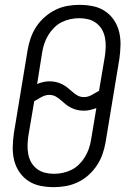

<svg xmlns="http://www.w3.org/2000/svg" viewBox="-20 -763 540 791"><path d="M202 8Q202 8 202 8Q202 8 202 8Q173 8 146 2.5Q119 -3 97 -17.5Q75 -32 60 -54Q45 -76 38.5 -102Q32 -128 32.5 -156Q33 -184 37 -213L94 -558Q98 -582 106.5 -606.5Q115 -631 129.5 -653Q144 -675 164.5 -693Q185 -711 208.5 -722.5Q232 -734 257 -738.5Q282 -743 307 -743Q336 -743 363 -737.5Q390 -732 412 -717.5Q434 -703 449 -681Q464 -659 470.5 -633Q477 -607 476.5 -579Q476 -551 472 -522L415 -177Q411 -153 402.5 -128.5Q394 -104 379.5 -82Q365 -60 345 -42Q325 -24 301 -12.5Q277 -1 252 3.5Q227 8 202 8ZM326 -363Q342 -363 357.5 -371.5Q373 -380 388 -389L412 -531Q415 -551 415.5 -570Q416 -589 412.5 -607.5Q409 -626 400 -641.5Q391 -657 376.5 -668Q362 -679 344 -683.5Q326 -688 306 -688Q288 -688 269.5 -684Q251 -680 234 -671.5Q217 -663 203 -649Q189 -635 179 -618.5Q169 -602 163 -584.5Q157 -567 154 -549L133 -417Q145 -422 158 -425Q171 -428 183 -428Q198 -428 211 -425Q224 -422 236 -416Q248 -410 258.5 -401.5Q269 -393 278.5 -384.5Q288 -376 299.5 -369.5Q311 -363 326 -363ZM203 -47Q221 -47 239.5 -51Q258 -55 275 -63.5Q292 -72 306 -86Q320 -100 330 -116.5Q340 -133 346 -150.5Q352 -168 355 -186L377 -318Q364 -313 351 -310Q338 -307 326 -307Q311 -307 298 -310Q285 -313 273 -319Q261 -325 250.5 -333.5Q240 -342 230.5 -350.5Q221 -359 209.5 -365.5Q198 -372 183 -372Q167 -372 151.5 -363.5Q136 -355 121 -346L97 -204Q94 -184 93.5 -165Q93 -146 96.5 -127.5Q100 -109 109 -93.5Q118 -78 132.5 -67Q147 -56 165 -51.5Q183 -47 203 -47Z"/></svg>

Font: Iosevka SS04 Light
Style: Italic
Weight: 300
Italic angle: -9°
Monospace: yes
Designer: Belleve Invis
Foundry: Belleve Invis
Version: Version 19.0.0; ttfautohint (v1.8.4)